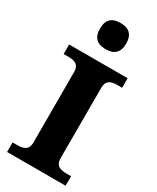

<svg xmlns="http://www.w3.org/2000/svg" viewBox="-237 -1016 886 1083"><g transform="rotate(30 205.5 -475.0)"><path d="M294 -120V-580C294 -620 315 -638 363 -638H396V-700H15V-638H48C96 -638 117 -620 117 -580V-120C117 -80 96 -62 48 -62H15V0H396V-62H363C315 -62 294 -80 294 -120ZM121 -860C121 -809 150 -780 201 -780H211C262 -780 291 -809 291 -860V-870C291 -921 262 -950 211 -950H201C150 -950 121 -921 121 -870Z"/></g></svg>

Font: LT Superior Serif ExtraBold
Style: Regular
Weight: 800
Designer: Daniel Lyons
Foundry: LyonsType
Version: Version 2.120;FEAKit 1.0